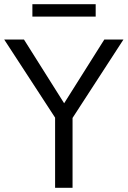

<svg xmlns="http://www.w3.org/2000/svg" viewBox="-24 -893 607 913"><path d="M238 0V-366L256 -306L-4 -705H90L286 -394H276L472 -705H563L304 -306L321 -366V0ZM130 -814V-873H431V-814Z"/></svg>

Font: Nunito Sans 10pt SemiCondensed
Style: Regular
Weight: 400
Width: 4
Designer: Vernon Adams
Foundry: Vernon Adams
Version: Version 3.101;gftools[0.9.27]